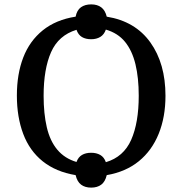

<svg xmlns="http://www.w3.org/2000/svg" viewBox="-20 -795 831 876"><path d="M396 61Q368 61 350 47.5Q332 34 325 4Q235 -11 175 -59Q115 -107 86 -184Q57 -261 57 -359Q57 -457 86 -532.5Q115 -608 175 -656.5Q235 -705 325 -719Q331 -749 349.5 -762Q368 -775 396 -775Q424 -775 442 -761.5Q460 -748 467 -719Q597 -698 666 -601.5Q735 -505 735 -358Q735 -261 704 -184.5Q673 -108 613.5 -59.5Q554 -11 467 4Q460 34 442 47.5Q424 61 396 61ZM329 -56Q337 -78 354 -88Q371 -98 396 -98Q420 -98 437.5 -88Q455 -78 463 -55Q544 -79 578.5 -157Q613 -235 613 -358Q613 -440 598 -502Q583 -564 550.5 -604Q518 -644 463 -660Q455 -637 437.5 -626.5Q420 -616 396 -616Q371 -616 354 -626Q337 -636 329 -659Q247 -634 213 -557Q179 -480 179 -358Q179 -277 193.5 -214.5Q208 -152 241.5 -112Q275 -72 329 -56Z"/></svg>

Font: ET Text
Style: Regular
Weight: 470
Designer: Monotype Design Team
Foundry: Monotype Imaging Inc.
Version: Version 2.009